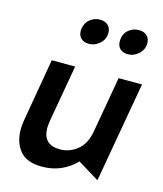

<svg xmlns="http://www.w3.org/2000/svg" viewBox="-114 -840 795 935"><g transform="rotate(15 283.5 -372.5)"><path d="M39 -139Q39 -74 73.5 -32Q108 10 185 10Q286 10 356 -62L464 4L553 -503H435L385 -218Q373 -155 334 -124.5Q295 -94 249 -94Q162 -94 162 -180Q162 -190 166 -218L216 -503H98L44 -190Q39 -162 39 -139ZM198 -691Q197 -687 197 -679Q197 -655 211.5 -641Q226 -627 251 -627Q282 -627 306 -649Q330 -671 330 -703Q330 -727 315 -741Q300 -755 274 -755Q248 -755 226 -738.5Q204 -722 198 -691ZM394 -677Q394 -654 408.5 -640.5Q423 -627 448 -627Q478 -627 502 -649Q526 -671 526 -703Q526 -727 511 -741Q496 -755 470 -755Q441 -755 417.5 -735Q394 -715 394 -677Z"/></g></svg>

Font: Geom Medium
Style: Italic
Weight: 500
Italic angle: -10°
Version: Version 1.102